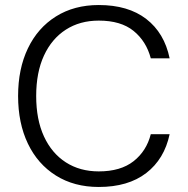

<svg xmlns="http://www.w3.org/2000/svg" viewBox="-20 -732 747 764"><path d="M373 12Q275 12 202.5 -33.5Q130 -79 91 -160.5Q52 -242 52 -350Q52 -458 91 -539.5Q130 -621 202.5 -666.5Q275 -712 373 -712Q490 -712 562 -656.5Q634 -601 655 -500H580Q562 -568 511.5 -609Q461 -650 373 -650Q298 -650 242 -614Q186 -578 155 -511Q124 -444 124 -350Q124 -256 155 -189Q186 -122 242 -86Q298 -50 373 -50Q460 -50 511.5 -90.5Q563 -131 580 -198H655Q634 -99 562 -43.5Q490 12 373 12Z"/></svg>

Font: DM Sans 9pt Light
Style: Regular
Weight: 300
Version: Version 4.004;gftools[0.9.30]